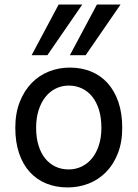

<svg xmlns="http://www.w3.org/2000/svg" viewBox="-20 -801 597 833"><path d="M136.7 -246.6Q136.7 -204.1 147 -170.4Q157.2 -136.7 176 -113.5Q194.8 -90.3 220.7 -78.1Q246.6 -65.9 278.3 -65.9Q307.6 -65.9 333.5 -78.1Q359.4 -90.3 378.7 -113.5Q397.9 -136.7 408.9 -170.4Q419.9 -204.1 419.9 -246.6Q419.9 -289.6 409.7 -323.5Q399.4 -357.4 380.6 -381.1Q361.8 -404.8 335.7 -417.2Q309.6 -429.7 278.3 -429.7Q248.5 -429.7 222.7 -417.2Q196.8 -404.8 177.7 -381.1Q158.7 -357.4 147.7 -323.5Q136.7 -289.6 136.7 -246.6ZM46.4 -246.6Q46.4 -309.6 65.4 -358.2Q84.5 -406.7 116.7 -440.2Q148.9 -473.6 191.9 -490.7Q234.9 -507.8 283.2 -507.8Q333.5 -507.8 375.2 -490.7Q417 -473.6 447 -440.2Q477.1 -406.7 493.7 -358.2Q510.3 -309.6 510.3 -246.6Q510.3 -183.6 491.2 -135.3Q472.2 -86.9 439.9 -54.2Q407.7 -21.5 364.7 -4.6Q321.8 12.2 273.4 12.2Q223.1 12.2 181.4 -4.6Q139.6 -21.5 109.6 -54.2Q79.6 -86.9 63 -135.3Q46.4 -183.6 46.4 -246.6ZM336.9 -781.2 185.5 -561.5H117.2L234.4 -781.2ZM502.9 -781.2 351.6 -561.5H283.2L400.4 -781.2Z"/></svg>

Font: Andika New Basic
Style: Regular
Weight: 400
Designer: Victor Gaultney, Annie Olsen, Julie Remington, Don Collingsworth, Eric Hays
Foundry: SIL International
Version: Version 5.500; ttfautohint (v1.8.3)